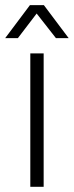

<svg xmlns="http://www.w3.org/2000/svg" viewBox="-33 -718 284 738"><path d="M134.8 -512.7V0H83.5V-512.7ZM82 -698.2H135.7L231 -571.3H182.1L107.9 -666L35.6 -571.3H-13.2Z"/></svg>

Font: Voltera Light
Style: Light
Weight: 300
Designer: Bernd Montag
Version: Version 1.301